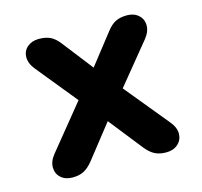

<svg xmlns="http://www.w3.org/2000/svg" viewBox="-80 -586 715 679"><g transform="rotate(-15 277.0 -246.0)"><path d="M66 -92 223.5 -285.5V-220.1L76.7 -400.4Q57.6 -423.6 57.6 -446.7Q57.6 -469.7 74.4 -484.1Q91.1 -498.4 116.6 -498.4Q142.4 -498.4 159.3 -490Q176.1 -481.6 191.6 -461.5L303 -318.2H253.2L365.4 -461.5Q380.9 -481.6 397.8 -490Q414.7 -498.4 439.6 -498.4Q465.1 -498.4 481.4 -483.7Q497.8 -469 497.8 -445.9Q497.8 -422.8 478.7 -399.6L332.4 -220.7V-284.3L490.3 -92Q509.4 -68.8 508.9 -46.1Q508.4 -23.5 492 -8.7Q475.5 6 449.2 6Q424.4 6 407.5 -2.8Q390.7 -11.6 375 -30.9L253.2 -184.8H301.4L180.2 -30.9Q164.3 -11.6 147.6 -2.8Q130.8 6 106 6Q80.5 6 64.1 -8.3Q47.8 -22.7 47.4 -45.7Q47 -68.8 66 -92Z"/></g></svg>

Font: SN Pro Thin
Style: Regular
Weight: 200
Designer: Tobias Whetton
Foundry: Supernotes
Version: Version 1.003;Glyphs 3.3 (3324)